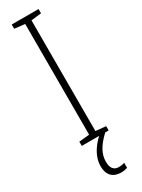

<svg xmlns="http://www.w3.org/2000/svg" viewBox="-245 -737 722 978"><g transform="rotate(-30 116.0 -248.0)"><path d="M103 132C103 86 125 47 175 0H195V-25L135 -31V-682L195 -689V-714H37V-689L98 -682V-31L37 -25V0H139C95 41 68 89 68 138C68 190 96 218 144 218C159 218 172 215 181 212V182C175 185 160 188 148 188C118 188 103 169 103 132Z"/></g></svg>

Font: Noto Sans Kannada ExtraCondensed ExtraLight
Style: Regular
Weight: 200
Width: 2
Designer: Jelle Bosma - Monotype Design Team
Foundry: Monotype Imaging Inc.
Version: Version 2.005